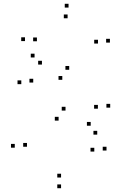

<svg xmlns="http://www.w3.org/2000/svg" viewBox="-20 -772 660 1014"><path d="M92.5 -327.5V-347.5H72.5V-327.5ZM289.5 -135V-155H269.5V-135ZM478 28.5V8.5H458V28.5ZM302.5 165.5V145.5H282.5V165.5ZM122.5 3V-17H102.5V3ZM58 8V-12H38V8ZM302.5 222V202H282.5V222ZM542.5 23V3H522.5V23ZM326 -188V-208H306V-188ZM155.5 -336V-356H135.5V-336ZM201.5 -431V-451H181.5V-431ZM162.5 -468.5V-488.5H142.5V-468.5ZM562 -203.5V-223.5H542V-203.5ZM345.5 -403.5V-423.5H325.5V-403.5ZM175 -554V-574H155V-554ZM337 -675.5V-695.5H317V-675.5ZM497.5 -542V-562H477.5V-542ZM560.5 -547V-567H540.5V-547ZM342 -732V-752H322V-732ZM112 -555V-575H92V-555ZM309 -350.5V-370.5H289V-350.5ZM497 -198V-218H477V-198ZM459 -108V-128H439V-108ZM493.5 -61V-81H473.5V-61Z"/></svg>

Font: Monaspace Neon Dots Var
Style: Regular
Weight: 400
Designer: Riley Cran and the Lettermatic Team
Version: Version 1.100 (Monaspace Neon Dots)